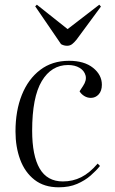

<svg xmlns="http://www.w3.org/2000/svg" viewBox="-20 -784 489 818"><path d="M274 -525Q339 -525 376.5 -495Q414 -465 414 -423Q414 -397 400.5 -382Q387 -367 367 -367Q352 -367 339 -375Q326 -383 319 -395L334 -418Q350 -442 344.5 -462.5Q339 -483 319 -495Q299 -507 270 -507Q199 -507 158 -438.5Q117 -370 117 -227Q117 -121 149 -66Q181 -11 248 -11Q290 -11 326 -29Q362 -47 396 -87L406 -77Q390 -57 366 -36Q342 -15 308.5 -0.5Q275 14 230 14Q168 14 127 -18Q86 -50 66 -104Q46 -158 46 -224Q46 -312 73 -379.5Q100 -447 151 -486Q202 -525 274 -525ZM130 -757 137 -764 268 -660 403 -764 410 -756 306 -615Q298 -605 288.5 -597Q279 -589 266 -589Q252 -589 240 -596Z"/></svg>

Font: Literata 72pt Light
Style: Italic
Weight: 300
Italic angle: -2°
Designer: Latin by Veronika Burian and Jose Scaglione. Greek by Irene Vlachou. Cyrillic by Vera Evstafieva
Foundry: TypeTogether
Version: Version 3.002